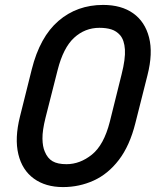

<svg xmlns="http://www.w3.org/2000/svg" viewBox="-20 -740 640 780"><path d="M399 -720Q473 -720 521 -686Q569 -652 585.5 -588Q602 -524 579 -434L530 -240Q507 -148 463 -90.5Q419 -33 360.5 -6.5Q302 20 236 20Q165 20 117.5 -14.5Q70 -49 54.5 -113.5Q39 -178 61 -266L109 -458Q142 -590 217.5 -655Q293 -720 399 -720ZM384 -627Q325 -627 281 -586.5Q237 -546 214 -455L165 -262Q152 -210 152.5 -177Q153 -144 162 -124Q173 -97 193.5 -85Q214 -73 250 -73Q305 -73 353.5 -112Q402 -151 426 -245L474 -438Q490 -501 487.5 -539Q485 -577 468 -597Q453 -614 432.5 -620.5Q412 -627 384 -627Z"/></svg>

Font: Recursive Sn Lnr St Med
Style: Italic
Weight: 500
Italic angle: -15°
Version: Version 1.079;hotconv 1.0.112;makeotfexe 2.5.65598; ttfautoh